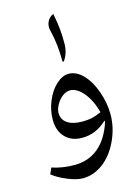

<svg xmlns="http://www.w3.org/2000/svg" viewBox="-147 -845 844 1174"><g transform="rotate(-15 275.5 -258.5)"><path d="M227.1 250Q188 250 130.9 226.3Q73.7 202.6 40 174.8L57.1 136.2Q121.6 158.2 200.2 158.2Q287.6 158.2 350.6 106.2Q413.6 54.2 446.8 -47.9L445.8 -52.7V-57.1Q376.5 9.8 288.1 9.8Q220.7 9.8 180.9 -31.5Q141.1 -72.8 141.1 -142.1Q141.1 -202.1 164.8 -260Q188.5 -317.9 227.8 -354Q267.1 -390.1 307.1 -390.1Q355.5 -390.1 397.9 -345.9Q440.4 -301.8 465.8 -228.3Q491.2 -154.8 491.2 -85Q491.2 -1 453.9 79.3Q416.5 159.7 356.7 204.8Q296.9 250 227.1 250ZM315.9 -85.9Q349.6 -85.9 375.5 -91.8Q401.4 -97.7 435.1 -112.8Q414.6 -190.9 373.3 -240.5Q332 -290 289.1 -290Q265.1 -290 241.5 -272.5Q217.8 -254.9 201.9 -226.3Q186 -197.8 186 -174.8Q186 -131.8 220 -108.9Q253.9 -85.9 315.9 -85.9ZM312 -767.1Q323.2 -708.5 327.1 -668.9Q331.1 -629.4 331.1 -577.6Q331.1 -514.6 298.3 -469.7L291 -471.7Q291 -581.5 269.5 -667.5Q265.1 -683.6 265.1 -695.8Q265.1 -720.7 278.1 -740Q291 -759.3 312 -767.1Z"/></g></svg>

Font: Droid Arabic Naskh
Style: Regular
Weight: 400
Designer: Pascal Zoghbi
Foundry: Ascender Corporation
Version: Version 1.00